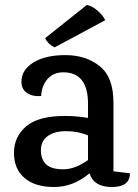

<svg xmlns="http://www.w3.org/2000/svg" viewBox="-20 -735 554 770"><path d="M501 -40Q501 15 428.5 15Q356 15 339 -40Q274 15 197 15Q120 15 78 -21.5Q36 -58 36 -122Q36 -186 84.5 -228Q133 -270 241 -270Q288 -270 333 -262V-318Q333 -445 234 -445Q194 -445 170.5 -418Q147 -391 145 -350Q111 -347 88.5 -362Q66 -377 66 -408Q66 -454 113.5 -484Q161 -514 242.5 -514Q324 -514 379.5 -470Q435 -426 435 -324V-48ZM333 -192Q293 -209 245.5 -209Q198 -209 171 -189Q144 -169 144 -132.5Q144 -96 165 -76Q186 -56 233.5 -56Q281 -56 333 -93ZM402 -654 199 -545Q172 -558 161 -582L328 -715Q349 -712 371.5 -692Q394 -672 402 -654Z"/></svg>

Font: Karma SemiBold
Style: Regular
Weight: 600
Designer: Joana Correia
Foundry: Indian Type Foundry
Version: Version 1.202;PS 1.0;hotconv 1.0.78;makeotf.lib2.5.61930; tt